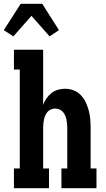

<svg xmlns="http://www.w3.org/2000/svg" viewBox="-43 -999 563 1019"><path d="M220 -806 124 -915 28 -806 -23 -839 67 -979H181L270 -839ZM31 0V-105H62V-630H31V-735H186V-443Q193 -461 204 -477Q215 -493 230 -505Q245 -517 264 -522.5Q283 -528 302 -528Q325 -528 347.5 -519.5Q370 -511 386 -494Q402 -477 412 -456Q422 -435 428 -412.5Q434 -390 436 -366.5Q438 -343 438 -320V-105H469V0H283V-105H314V-320Q314 -331 313 -342.5Q312 -354 309.5 -365Q307 -376 302.5 -386.5Q298 -397 290.5 -405.5Q283 -414 272 -418.5Q261 -423 250 -423Q239 -423 228 -418.5Q217 -414 209.5 -405.5Q202 -397 197.5 -386.5Q193 -376 190.5 -365Q188 -354 187 -342.5Q186 -331 186 -320V-105H217V0Z"/></svg>

Font: Iosevka Curly Slab Extrabold
Style: Regular
Weight: 800
Monospace: yes
Designer: Belleve Invis
Foundry: Belleve Invis
Version: Version 22.1.2; ttfautohint (v1.8.4)